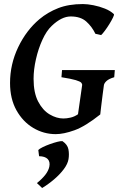

<svg xmlns="http://www.w3.org/2000/svg" viewBox="-20 -650 589 952"><path d="M549.3 -302.7 546.4 -267.1Q520 -259.3 508.3 -248.5Q496.6 -237.8 495.1 -227.1Q492.7 -209.5 488.8 -179.9Q484.9 -150.4 481.7 -122.8Q478.5 -95.2 477.1 -82.5Q402.8 -23.4 349.4 -4.2Q295.9 15.1 256.3 15.1Q196.8 15.1 145 -15.6Q93.3 -46.4 61.5 -103.3Q29.8 -160.2 29.8 -238.3Q29.8 -331.5 70.1 -415.8Q110.4 -500 175.3 -554.7Q216.8 -589.4 268.6 -609.6Q320.3 -629.9 391.1 -629.9Q414.1 -629.9 443.6 -624Q473.1 -618.2 500.5 -607.2Q527.8 -596.2 544.4 -580.1Q547.4 -577.6 540.5 -563.5Q533.7 -549.3 522.5 -531Q511.2 -512.7 499.5 -497.1Q487.8 -481.4 481.4 -476.1L453.1 -482.4Q435.5 -518.6 407.5 -543.5Q379.4 -568.4 330.6 -568.4Q285.2 -568.4 236.3 -521.5Q210.4 -497.1 190.2 -452.6Q169.9 -408.2 158.2 -356.4Q146.5 -304.7 146.5 -259.3Q146.5 -189.9 169.2 -146.5Q191.9 -103 226.1 -82.8Q260.3 -62.5 294.4 -62.5Q310.5 -62.5 329.8 -66.9Q349.1 -71.3 366.7 -83.5L387.2 -227.1Q388.2 -233.9 382.8 -240Q377.4 -246.1 355.7 -252.7Q334 -259.3 284.7 -267.1L287.6 -302.7ZM319.8 138.7Q315.9 162.6 296.6 188.5Q277.3 214.4 248.8 238.8Q220.2 263.2 189 282.2L163.1 257.8Q189 236.8 204.6 216.8Q220.2 196.8 224.6 176.3Q229.5 151.9 216.3 138.4Q203.1 125 173.8 124.5L169.9 93.8Q175.3 87.9 191.4 79.8Q207.5 71.8 227.3 64.7Q247.1 57.6 264.4 53.2Q281.7 48.8 289.6 49.8Q314.9 66.9 319.3 90.6Q323.7 114.3 319.8 138.7Z"/></svg>

Font: Gentium Plus
Style: Bold Italic
Weight: 700
Italic angle: -8°
Designer: Victor Gaultney, Annie Olsen, Iska Routamaa, Becca Hirsbrunner
Foundry: SIL International
Version: Version 6.101